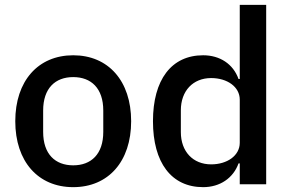

<svg xmlns="http://www.w3.org/2000/svg" viewBox="-20 -760 1196 792"><path d="M282 12C427 12 521 -94 521 -260C521 -426 427 -532 282 -532C137 -532 43 -426 43 -260C43 -94 137 12 282 12ZM282 -78C208 -78 158 -124 158 -216V-304C158 -396 208 -442 282 -442C356 -442 406 -396 406 -304V-216C406 -124 356 -78 282 -78Z M969 0H1078V-740H969V-434H964C942 -496 887 -532 818 -532C687 -532 611 -431 611 -260C611 -89 687 12 818 12C887 12 942 -25 964 -86H969ZM851 -82C776 -82 726 -135 726 -215V-305C726 -385 776 -438 851 -438C917 -438 969 -402 969 -349V-171C969 -118 917 -82 851 -82Z"/></svg>

Font: IBM Plex Thai Looped Medium
Style: Regular
Weight: 500
Designer: Mike Abbink, Paul van der Laan, Pieter van Rosmalen, Ben Mitchell, Mark Frömberg
Foundry: Bold Monday
Version: Version 1.0